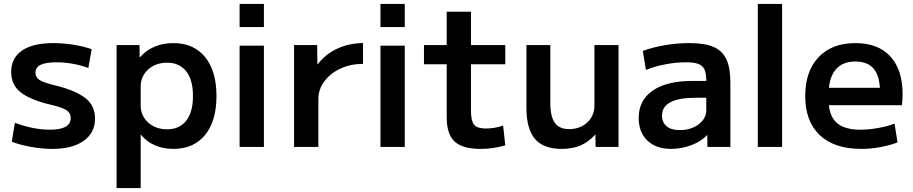

<svg xmlns="http://www.w3.org/2000/svg" viewBox="-20 -750 4662 980"><path d="M40 -27 56 -123Q151 -88 235 -88Q341 -88 341 -148Q341 -173 319.5 -187.5Q298 -202 237 -216Q136 -240 86.5 -278Q37 -316 37 -383Q37 -454 92.5 -492Q148 -530 252 -530Q301 -530 352.5 -522Q404 -514 448 -499L431 -403Q350 -432 268 -432Q213 -432 187 -419Q161 -406 161 -379Q161 -355 182 -341.5Q203 -328 262 -314Q361 -290 413 -251.5Q465 -213 465 -145Q465 -72 407 -31Q349 10 248 10Q195 10 137 -0.5Q79 -11 40 -27Z M1085 -260Q1085 -133 1027 -61.5Q969 10 865 10Q813 10 770.5 -8.5Q728 -27 700 -62H698V210H575V-520H692L693 -458H695Q725 -493 768.5 -511.5Q812 -530 865 -530Q969 -530 1027 -458.5Q1085 -387 1085 -260ZM833 -90Q896 -90 930.5 -134Q965 -178 965 -260Q965 -342 930.5 -386Q896 -430 833 -430Q775 -430 736.5 -395.5Q698 -361 698 -308V-212Q698 -159 736.5 -124.5Q775 -90 833 -90Z M1203 -730H1327V-612H1203ZM1203 -517H1327V0H1203Z M1481 -520H1599L1600 -422H1602Q1640 -473 1701 -501.5Q1762 -530 1833 -530V-424Q1770 -424 1718 -400Q1666 -376 1635.5 -335Q1605 -294 1605 -245V0H1481Z M1922 -730H2046V-612H1922ZM1922 -517H2046V0H1922Z M2260 -152V-422H2144V-520H2260V-690H2384V-520H2559V-422H2384V-183Q2384 -133 2400 -113.5Q2416 -94 2459 -94Q2505 -94 2548 -109L2559 -8Q2497 10 2434 10Q2341 10 2300.5 -27.5Q2260 -65 2260 -152Z M2667 -200V-520H2789V-223Q2789 -155 2812 -123Q2835 -91 2885 -91Q2941 -91 2977.5 -125Q3014 -159 3014 -212V-520H3137V0H3020L3019 -62H3017Q2985 -26 2944 -8Q2903 10 2847 10Q2754 10 2710.5 -41Q2667 -92 2667 -200Z M3240 -148Q3240 -238 3311.5 -287.5Q3383 -337 3514 -337H3585Q3585 -375 3576 -395Q3567 -415 3545 -423.5Q3523 -432 3482 -432Q3431 -432 3377.5 -422Q3324 -412 3277 -393L3261 -490Q3312 -509 3374 -519.5Q3436 -530 3498 -530Q3577 -530 3622 -510.5Q3667 -491 3687.5 -447.5Q3708 -404 3708 -328V0H3591L3590 -60H3588Q3561 -29 3510 -9.5Q3459 10 3406 10Q3329 10 3284.5 -32.5Q3240 -75 3240 -148ZM3450 -86Q3507 -86 3546 -115.5Q3585 -145 3585 -188V-251H3531Q3359 -251 3359 -160Q3359 -125 3382.5 -105.5Q3406 -86 3450 -86Z M3848 -730H3972V0H3848Z M4090 -260Q4090 -386 4158 -458Q4226 -530 4346 -530Q4462 -530 4524.5 -462Q4587 -394 4587 -269Q4587 -246 4584 -213H4211Q4217 -149 4256.5 -118.5Q4296 -88 4371 -88Q4413 -88 4461.5 -96.5Q4510 -105 4546 -119L4561 -23Q4522 -8 4473 1Q4424 10 4376 10Q4239 10 4164.5 -60Q4090 -130 4090 -260ZM4471 -302Q4467 -370 4436 -403Q4405 -436 4346 -436Q4286 -436 4252 -402Q4218 -368 4211 -302Z"/></svg>

Font: Enso SemiBold
Style: Regular
Weight: 600
Designer: Coji Morishita
Foundry: UNDERFOREST DESIGN
Version: Version 1.000